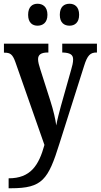

<svg xmlns="http://www.w3.org/2000/svg" viewBox="-20 -769 537 1024"><path d="M351 -632C377 -632 402 -647 402 -690C402 -734 377 -749 351 -749C323 -749 299 -734 299 -690C299 -647 323 -632 351 -632ZM180 -632C207 -632 233 -647 233 -690C233 -734 207 -749 180 -749C154 -749 130 -734 130 -690C130 -647 154 -632 180 -632ZM26 235H39C206 235 237 189 297 -3L428 -416C446 -475 462 -489 495 -489H497V-536H312V-489H316C352 -487 370 -479 370 -452C370 -436 365 -415 360 -399L305 -204C296 -170 286 -134 280 -100C276 -131 266 -177 248 -233L195 -399C188 -420 183 -439 183 -453C183 -476 197 -489 235 -489H238V-536H1V-488H5C34 -488 47 -480 62 -438L217 4C187 113 143 182 26 182Z"/></svg>

Font: Noto Serif Condensed Semi
Style: Regular
Weight: 600
Width: 3
Designer: Monotype Design Team
Foundry: Monotype Imaging Inc.
Version: Version 1.002